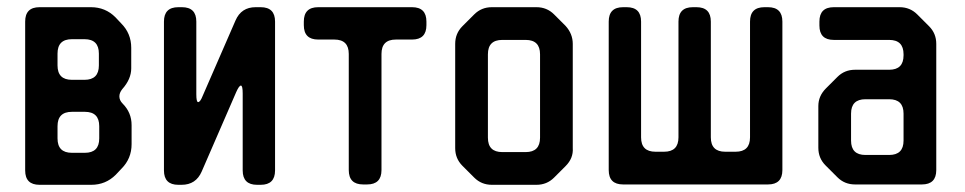

<svg xmlns="http://www.w3.org/2000/svg" viewBox="-20 -505 2684 534"><path d="M90 9H234Q274 9 302 -19L318 -36Q346 -64 346 -104V-157Q346 -192 321 -217Q312 -226 312 -237Q312 -247 320 -257Q345 -285 345 -315V-372Q345 -412 317 -440L301 -457Q273 -485 233 -485H90Q50 -485 50 -445V-31Q50 9 90 9ZM140 -323V-356Q140 -396 180 -396H215Q255 -396 255 -356V-323Q255 -283 215 -283H180Q140 -283 140 -323ZM140 -120V-154Q140 -194 180 -194H216Q256 -194 256 -154V-120Q256 -80 216 -80H180Q140 -80 140 -120Z M476 9H485Q525 9 541 -28L637 -249Q645 -267 650 -267Q655 -267 655 -245V-31Q655 9 695 9H705Q745 9 745 -31V-445Q745 -485 705 -485H691Q651 -485 635 -448L544 -239Q537 -221 531 -221Q526 -221 526 -243V-445Q526 -485 486 -485H476Q436 -485 436 -445V-31Q436 9 476 9Z M950 -32Q950 8 990 8H1001Q1041 8 1041 -32V-355Q1041 -395 1081 -395H1126Q1166 -395 1166 -435V-445Q1166 -485 1126 -485H865Q825 -485 825 -445V-435Q825 -395 865 -395H910Q950 -395 950 -355Z M1299 -11Q1319 9 1348 9H1472Q1501 9 1521 -11L1553 -43Q1575 -65 1573 -93V-383Q1573 -411 1553 -433L1521 -465Q1501 -485 1472 -485H1348Q1319 -485 1299 -465L1266 -432Q1246 -412 1246 -383V-93Q1246 -64 1266 -44ZM1337 -122V-354Q1337 -394 1377 -394H1442Q1482 -394 1482 -354V-122Q1482 -82 1442 -82H1377Q1337 -82 1337 -122Z M1673 -32Q1673 8 1713 8H2116Q2156 8 2156 -32V-445Q2156 -485 2116 -485H2106Q2066 -485 2066 -445V-123Q2066 -83 2026 -83H1997Q1957 -83 1957 -123V-445Q1957 -485 1917 -485H1907Q1867 -485 1867 -445V-123Q1867 -83 1827 -83H1803Q1763 -83 1763 -123V-445Q1763 -485 1723 -485H1713Q1673 -485 1673 -445Z M2309 -12Q2329 8 2358 8H2544Q2584 8 2584 -32V-383Q2584 -412 2564 -432L2531 -465Q2511 -485 2482 -485H2299Q2259 -485 2259 -445V-434Q2259 -394 2299 -394H2453Q2493 -394 2493 -354V-351Q2493 -311 2453 -311H2358Q2329 -311 2309 -291L2277 -259Q2256 -238 2256 -210V-94Q2256 -65 2276 -45ZM2347 -114V-189Q2347 -229 2387 -229H2453Q2493 -229 2493 -189V-114Q2493 -74 2453 -74H2387Q2347 -74 2347 -114Z"/></svg>

Font: WD-XL Lubrifont TC
Style: Regular
Weight: 400
Designer: [WD-XL Lubrifont] Copyright 2020-2022 (c) NightFurySL2001, Skr-ZERO; [ZCOOL QingKe HuangYou] Copyright 2018-2022 (c) The
Version: Version 2.001;hotconv 1.1.1;makeotfexe 2.6.0